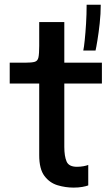

<svg xmlns="http://www.w3.org/2000/svg" viewBox="-20 -802 483 830"><path d="M298 9Q263 9 228.8 -1.2Q194.5 -11.5 172 -41.5Q149.5 -71.5 149.5 -131V-441H22V-531H89Q117.5 -531 130.2 -534.8Q143 -538.5 146.2 -553.8Q149.5 -569 149.5 -604V-706.5H258V-531H420.5V-441H258V-167Q258 -127 267.8 -104Q277.5 -81 312.5 -81Q327.5 -81 341 -83.5Q354.5 -86 361.5 -89V-0.5Q352.5 3 336 6Q319.5 9 298 9ZM415.5 -781.5Q415.5 -742 411 -701Q406.5 -660 401.2 -628Q396 -596 393 -583.5H340Q343 -596.5 346.2 -627.8Q349.5 -659 352 -699.5Q354.5 -740 354.5 -781.5Z"/></svg>

Font: Epilogue Medium
Style: Regular
Weight: 500
Designer: Tyler Finck
Foundry: Etcetera Type Co
Version: Version 2.111; ttfautohint (v1.8.3)